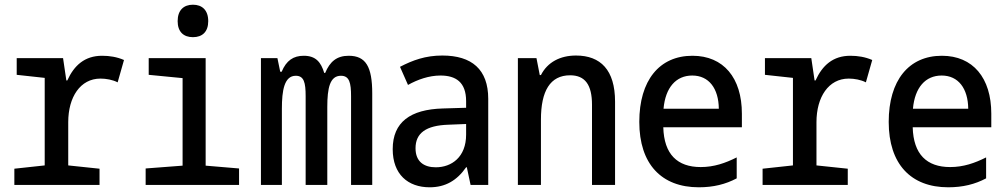

<svg xmlns="http://www.w3.org/2000/svg" viewBox="-20 -786 4280 816"><path d="M41 0H403V-69L270 -83V-267C270 -373 321 -452 407 -452C431 -452 459 -447 480 -436L507 -531C477 -544 446 -549 414 -549C340 -549 295 -508 266 -444H262L248 -539H51V-468L170 -455V-83L41 -69Z M800 -628C840 -628 865 -651 865 -696C865 -743 839 -766 800 -766C761 -766 735 -743 735 -696C735 -651 760 -628 800 -628ZM599 0H996V-70L854 -82V-539H612V-468L756 -454V-82L599 -70Z M1089 0H1178V-324C1178 -401 1188 -464 1237 -464C1272 -464 1279 -435 1279 -377V0H1371V-331C1371 -412 1382 -464 1429 -464C1465 -464 1472 -434 1472 -377V0H1562V-389C1562 -502 1535 -549 1462 -549C1411 -549 1382 -524 1362 -476H1358C1344 -522 1322 -549 1271 -549C1227 -549 1197 -529 1177 -481H1171L1159 -539H1089Z M1806 10C1873 10 1922 -19 1961 -75H1964L1980 0H2055V-366C2055 -491 1985 -550 1860 -550C1788 -550 1734 -530 1680 -502L1714 -425C1755 -448 1803 -465 1852 -465C1917 -465 1961 -437 1961 -356V-328L1862 -325C1724 -321 1649 -267 1649 -152C1649 -45 1714 10 1806 10ZM1832 -75C1783 -75 1746 -98 1746 -156C1746 -220 1790 -253 1886 -256L1961 -259V-214C1961 -118 1899 -75 1832 -75Z M2181 0H2279V-278C2279 -399 2318 -466 2403 -466C2467 -466 2496 -425 2496 -341V0H2594V-354C2594 -489 2532 -550 2428 -550C2361 -550 2307 -522 2279 -467H2274L2260 -539H2181Z M2950 10C3012 10 3064 -3 3111 -28V-117C3063 -93 3015 -76 2958 -76C2859 -76 2802 -130 2799 -245H3133V-303C3133 -455 3055 -549 2923 -549C2782 -549 2697 -444 2697 -268C2697 -89 2791 10 2950 10ZM3035 -324H2800C2808 -414 2853 -465 2922 -465C2993 -465 3034 -410 3035 -324Z M3221 0H3583V-69L3450 -83V-267C3450 -373 3501 -452 3587 -452C3611 -452 3639 -447 3660 -436L3687 -531C3657 -544 3626 -549 3594 -549C3520 -549 3475 -508 3446 -444H3442L3428 -539H3231V-468L3350 -455V-83L3221 -69Z M4010 10C4072 10 4124 -3 4171 -28V-117C4123 -93 4075 -76 4018 -76C3919 -76 3862 -130 3859 -245H4193V-303C4193 -455 4115 -549 3983 -549C3842 -549 3757 -444 3757 -268C3757 -89 3851 10 4010 10ZM4095 -324H3860C3868 -414 3913 -465 3982 -465C4053 -465 4094 -410 4095 -324Z"/></svg>

Font: Noto Sans Mono Condensed Medium
Style: Regular
Weight: 500
Width: 3
Designer: Monotype Design Team
Foundry: Monotype Imaging Inc.
Version: Version 2.014